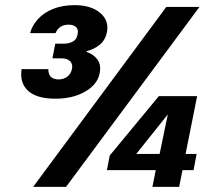

<svg xmlns="http://www.w3.org/2000/svg" viewBox="-20 -727 832 747"><path d="M627 -700H756L237 0H109ZM745 -128 733 -65H690L677 0H573L586 -65H396L407 -122L598 -353H747L702 -128ZM601 -128 633 -282 510 -128ZM97 -598Q105 -628 128 -653Q151 -678 187 -692.5Q223 -707 271 -707Q334 -707 369.5 -677Q405 -647 396 -602Q390 -571 368 -553Q346 -535 317 -528V-525Q344 -516 359 -495.5Q374 -475 368 -443Q360 -399 312 -371Q264 -343 196 -343Q123 -343 89.5 -373.5Q56 -404 64 -458H168Q168 -438 178 -428Q188 -418 208 -418Q227 -418 241.5 -428.5Q256 -439 260 -459Q264 -477 253 -488.5Q242 -500 220 -500H184L195 -557H226Q249 -557 264 -565.5Q279 -574 282 -594Q286 -611 276.5 -621Q267 -631 247 -631Q227 -631 214.5 -622Q202 -613 196 -598Z"/></svg>

Font: Albert Sans
Style: Bold Italic
Weight: 700
Italic angle: -11.25°
Designer: Andreas Rasmussen
Foundry: a.Foundry
Version: Version 1.025